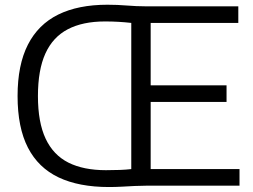

<svg xmlns="http://www.w3.org/2000/svg" viewBox="-20 -766 1044 792"><path d="M429.5 5.5Q305.5 5.5 221.8 -34.2Q138 -74 95.2 -157Q52.5 -240 52.5 -370Q52.5 -498 95 -581.5Q137.5 -665 220 -705.8Q302.5 -746.5 423 -746.5Q464 -746.5 503.8 -743.2Q543.5 -740 577.5 -740H963V-671.5H601.5V-68.5H968V0H582Q560.5 0 535.2 1.2Q510 2.5 483 4Q456 5.5 429.5 5.5ZM417 -64Q448.5 -64 474.2 -65Q500 -66 521.5 -68.5V-671.5Q494.5 -674.5 468.2 -676Q442 -677.5 413 -677.5Q321 -677.5 259.5 -645.2Q198 -613 167.2 -545.2Q136.5 -477.5 136.5 -369.5Q136.5 -261.5 168.2 -194Q200 -126.5 262.2 -95.2Q324.5 -64 417 -64ZM576 -345.5V-414H914.5V-345.5Z"/></svg>

Font: Encode Sans Condensed Thin
Style: Regular
Weight: 400
Version: Version 3.002